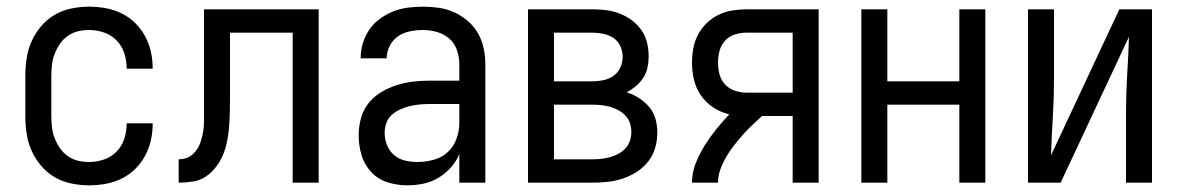

<svg xmlns="http://www.w3.org/2000/svg" viewBox="-20 -548 3540 576"><path d="M247 8Q221 8 194 2.5Q167 -3 144 -16.5Q121 -30 103.5 -50.5Q86 -71 75 -95.5Q64 -120 60 -146.5Q56 -173 56 -200V-320Q56 -347 60 -373.5Q64 -400 75 -424.5Q86 -449 103.5 -469.5Q121 -490 144 -503.5Q167 -517 194 -522.5Q221 -528 247 -528Q272 -528 297 -523.5Q322 -519 344.5 -508Q367 -497 385 -479.5Q403 -462 415 -440Q427 -418 432.5 -393.5Q438 -369 438 -344Q438 -344 438 -343.5Q438 -343 438 -342H360Q360 -342 360 -342.5Q360 -343 360 -343Q360 -366 353 -388Q346 -410 330 -426.5Q314 -443 292 -450.5Q270 -458 247 -458Q230 -458 213.5 -454Q197 -450 183 -440Q169 -430 159.5 -416Q150 -402 144 -386.5Q138 -371 136 -354Q134 -337 134 -320V-200Q134 -183 136 -166Q138 -149 144 -133.5Q150 -118 159.5 -104Q169 -90 183 -80Q197 -70 213.5 -66Q230 -62 247 -62Q270 -62 292 -69.5Q314 -77 330 -93.5Q346 -110 353 -132Q360 -154 360 -177Q360 -177 360 -177.5Q360 -178 360 -178H438Q438 -177 438 -176.5Q438 -176 438 -176Q438 -151 432.5 -126.5Q427 -102 415 -80Q403 -58 385 -40.5Q367 -23 344.5 -12Q322 -1 297 3.5Q272 8 247 8Z M516 0V-70Q527 -70 538 -73.5Q549 -77 557.5 -84.5Q566 -92 572 -101.5Q578 -111 581.5 -121.5Q585 -132 587.5 -143Q590 -154 591 -165Q592 -176 592 -187Q592 -198 592 -209Q592 -213 592 -217Q592 -221 592 -226V-228Q592 -236 592 -244.5Q592 -253 592 -261V-520H936V0H858V-450H670V-261Q670 -261 670 -261Q670 -261 670 -261V-259Q670 -259 670 -258.5Q670 -258 670 -257V-256Q670 -235 669.5 -213.5Q669 -192 667.5 -170.5Q666 -149 662 -127.5Q658 -106 650 -86Q642 -66 629 -48.5Q616 -31 598.5 -19Q581 -7 559.5 -3.5Q538 0 516 0Z M1202 8Q1172 8 1143 -1Q1114 -10 1093.5 -32Q1073 -54 1064.5 -83Q1056 -112 1056 -141Q1056 -167 1062.5 -192Q1069 -217 1084.5 -237Q1100 -257 1122 -270.5Q1144 -284 1168.5 -292Q1193 -300 1218 -303Q1243 -306 1269 -306H1358V-355Q1358 -376 1351 -397Q1344 -418 1328 -432Q1312 -446 1291 -452Q1270 -458 1249 -458Q1229 -458 1209.5 -454Q1190 -450 1174 -439Q1158 -428 1149 -410Q1140 -392 1140 -373Q1140 -373 1140 -373Q1140 -373 1140 -373Q1140 -373 1140 -373Q1140 -373 1140 -373Q1140 -373 1140 -373Q1140 -373 1140 -373H1062Q1062 -373 1062 -373Q1062 -373 1062 -373Q1062 -396 1068.5 -418Q1075 -440 1088 -459Q1101 -478 1119.5 -491.5Q1138 -505 1159 -513.5Q1180 -522 1203 -525Q1226 -528 1249 -528Q1273 -528 1297 -524.5Q1321 -521 1343 -511Q1365 -501 1383.5 -485Q1402 -469 1414 -448Q1426 -427 1431 -403Q1436 -379 1436 -355V0H1358V-86Q1349 -64 1332.5 -45.5Q1316 -27 1295 -14.5Q1274 -2 1250 3Q1226 8 1202 8ZM1232 -62Q1256 -62 1280.5 -68.5Q1305 -75 1323 -91.5Q1341 -108 1349.5 -131.5Q1358 -155 1358 -180V-236H1269Q1254 -236 1238.5 -234.5Q1223 -233 1208.5 -229.5Q1194 -226 1180 -219.5Q1166 -213 1155 -203Q1144 -193 1139 -178.5Q1134 -164 1134 -149Q1134 -131 1141 -113Q1148 -95 1162 -83Q1176 -71 1194.5 -66.5Q1213 -62 1232 -62Z M1564 0V-520H1757Q1778 -520 1798.5 -517.5Q1819 -515 1838.5 -507.5Q1858 -500 1875 -487.5Q1892 -475 1904 -458Q1916 -441 1921 -420.5Q1926 -400 1926 -379Q1926 -362 1922.5 -345.5Q1919 -329 1910 -315Q1901 -301 1888 -290Q1875 -279 1860 -271Q1880 -265 1897.5 -253.5Q1915 -242 1928 -226.5Q1941 -211 1946.5 -191Q1952 -171 1952 -150Q1952 -127 1945.5 -104.5Q1939 -82 1924.5 -63.5Q1910 -45 1890.5 -32.5Q1871 -20 1849 -12.5Q1827 -5 1803.5 -2.5Q1780 0 1757 0ZM1642 -304H1757Q1774 -304 1790.5 -307.5Q1807 -311 1820.5 -320.5Q1834 -330 1841 -345.5Q1848 -361 1848 -377Q1848 -394 1841 -409.5Q1834 -425 1820.5 -434Q1807 -443 1790.5 -446.5Q1774 -450 1757 -450H1642ZM1642 -70H1757Q1771 -70 1784 -71.5Q1797 -73 1810 -76.5Q1823 -80 1835 -86.5Q1847 -93 1856 -102.5Q1865 -112 1869.5 -125Q1874 -138 1874 -152Q1874 -165 1870 -178Q1866 -191 1856.5 -201Q1847 -211 1835 -217.5Q1823 -224 1810.5 -227.5Q1798 -231 1784.5 -232.5Q1771 -234 1757 -234H1642Z M2056 0Q2056 -30 2067 -58Q2078 -86 2094 -111.5Q2110 -137 2128.5 -160Q2147 -183 2168 -205Q2142 -211 2120 -225.5Q2098 -240 2083 -261.5Q2068 -283 2062 -308.5Q2056 -334 2056 -360Q2056 -382 2060 -403.5Q2064 -425 2074 -444Q2084 -463 2100 -478.5Q2116 -494 2135.5 -503.5Q2155 -513 2176.5 -516.5Q2198 -520 2219 -520H2436V0H2358V-200H2266Q2251 -186 2236 -172Q2221 -158 2207.5 -142.5Q2194 -127 2181.5 -111Q2169 -95 2158.5 -77Q2148 -59 2141 -39.5Q2134 -20 2134 0ZM2219 -270H2358V-450H2219Q2202 -450 2184.5 -444.5Q2167 -439 2155 -425.5Q2143 -412 2138.5 -395Q2134 -378 2134 -360Q2134 -342 2138.5 -325Q2143 -308 2155 -295Q2167 -282 2184.5 -276Q2202 -270 2219 -270Z M2564 0V-520H2642V-304H2858V-520H2936V0H2858V-234H2642V0Z M3064 0V-520H3142V-312Q3142 -254 3138.5 -197Q3135 -140 3133 -82L3338 -520H3436V0H3358V-208Q3358 -266 3361.5 -323Q3365 -380 3367 -438L3162 0Z"/></svg>

Font: Zed Sans
Style: Regular
Weight: 400
Designer: Belleve Invis
Foundry: Belleve Invis
Version: Version 1.0.0; ttfautohint (v1.8.4)